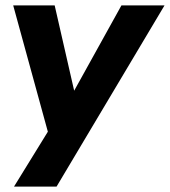

<svg xmlns="http://www.w3.org/2000/svg" viewBox="-20 -513 631 713"><path d="M32 180 175 -52 167 10 29 -493H183L263 -143H237L431 -493H591L190 180Z"/></svg>

Font: Nunito Sans 11pt ExtraBold
Style: Italic
Weight: 800
Italic angle: -9°
Version: Version 3.101;gftools[0.9.27]